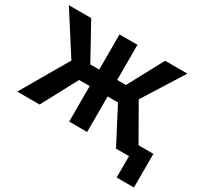

<svg xmlns="http://www.w3.org/2000/svg" viewBox="-177 -946 1423 1356"><g transform="rotate(30 534.5 -268.5)"><path d="M814 0H919.9V174.3H1061V-100.1H939.9L778.8 -381.8L985.8 -710.9H804.2L649.9 -424.3H578.6V-710.9H432.1V-424.3H359.4L201.2 -710.9H19L230 -381.3L8.3 0H190.9L345.7 -289.6H432.1V0H578.6V-289.6H663.1Z"/></g></svg>

Font: Roboto
Style: Bold
Weight: 700
Designer: Google
Version: Version 2.137; 2017